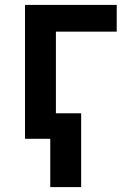

<svg xmlns="http://www.w3.org/2000/svg" viewBox="-20 -566 540 783"><path d="M82 0V-546H456V-437H208V-104H311V197H185V0Z"/></svg>

Font: Noto Sans Mono ExtraCondensed
Style: Bold
Weight: 700
Width: 2
Designer: Monotype Design Team
Foundry: Monotype Imaging Inc.
Version: Version 2.014